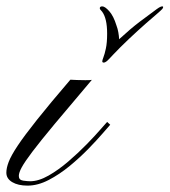

<svg xmlns="http://www.w3.org/2000/svg" viewBox="-59 -581 532 602"><path d="M27.3 1Q-2.4 1 -20.8 -10Q-39.1 -21 -39.1 -39.6Q-39.1 -54.2 -31.7 -73.5Q-24.4 -92.8 -3.7 -124Q17.1 -155.3 56.9 -205.3Q96.7 -255.4 161.6 -331.1Q166 -330.6 182.6 -330.1Q199.2 -329.6 208.5 -329.6Q216.8 -329.6 220.9 -329.8Q225.1 -330.1 229 -330.6Q157.7 -246.6 112.5 -192.4Q67.4 -138.2 43 -106Q18.6 -73.7 9.3 -56.6Q0 -39.6 0 -29.3Q0 -16.6 13.7 -14.6Q27.3 -12.7 35.6 -12.7Q62 -12.7 93.3 -30.5Q124.5 -48.3 155.5 -75Q186.5 -101.6 213.1 -128.9Q239.7 -156.2 256.8 -176Q273.9 -195.8 276.9 -198.7L286.6 -189.9Q281.2 -184.1 263.2 -163.1Q245.1 -142.1 218.3 -114.5Q191.4 -86.9 159.4 -60.5Q127.4 -34.2 93.5 -16.6Q59.6 1 27.3 1ZM266.1 -384.8Q261.7 -384.8 261.7 -388.7Q261.7 -392.1 265.1 -400.9Q269 -410.6 272.9 -428.7Q276.9 -446.8 276.9 -475.6Q276.9 -523.4 261.2 -544.4Q257.8 -548.3 255.9 -550.5Q253.9 -552.7 253.9 -555.2Q253.9 -561 261.7 -561Q270 -561 283.4 -546.1Q296.9 -531.2 306.2 -501Q310.1 -490.7 312 -479.7Q314 -468.8 314.5 -458Q350.6 -491.2 378.9 -512.7Q407.2 -534.2 432.1 -552.2Q439.5 -557.6 443.4 -559.3Q447.3 -561 449.7 -561Q452.6 -561 452.6 -559.1Q452.6 -556.2 449.7 -552.7Q446.8 -549.3 432.1 -536.6Q424.3 -530.3 399.9 -508.8Q375.5 -487.3 346.4 -460Q317.4 -432.6 294.9 -408.7Q281.2 -393.6 275.9 -389.2Q270.5 -384.8 266.1 -384.8Z"/></svg>

Font: Pinyon Script
Style: Regular
Weight: 400
Designer: Nicole Fally, Eben Sorkin
Foundry: Sorkin Type Co.
Version: Version 1.008; ttfautohint (v1.8.4.7-5d5b)